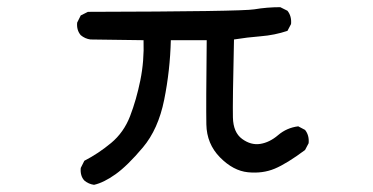

<svg xmlns="http://www.w3.org/2000/svg" viewBox="-20 -470 1040 535"><path d="M242 45Q227 43 215 33Q203 20 205 -2L215 -22Q254 -42 289.5 -71.5Q325 -101 342.5 -146.5Q360 -192 371 -246Q382 -300 380 -358L232 -360Q217 -362 205 -372Q193 -386 195 -407L205 -427L225 -437Q653 -438 688.5 -444Q724 -450 761 -450L781 -440Q793 -425 791 -403L781 -384Q745 -372 707 -369Q669 -366 632 -360Q628 -184 629 -142.5Q630 -101 654.5 -83Q679 -65 705 -69Q731 -73 755 -93.5Q779 -114 811 -118L830 -108Q842 -93 840 -71L830 -52Q779 -14 745.5 0Q712 14 671 10Q630 6 593 -31.5Q556 -69 555 -123.5Q554 -178 556 -358H456Q454 -274 437.5 -192Q421 -110 378 -59Q335 -8 302 15.5Q269 39 242 45Z"/></svg>

Font: Kosefont JP
Style: Regular
Weight: 400
Designer: Nozomi Seto 瀬戸のぞみ
Version: Version 3.00;June 19, 2020